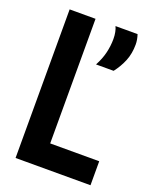

<svg xmlns="http://www.w3.org/2000/svg" viewBox="-133 -775 677 850"><g transform="rotate(20 205.5 -350.0)"><path d="M46 0V-700H168V-113H399V0ZM239 -511Q257 -544 265 -577Q273 -610 273 -643Q273 -660 270 -675Q267 -690 262 -700H366Q370 -688 372 -676.5Q374 -665 374 -654Q374 -611 360 -576.5Q346 -542 322 -511Z"/></g></svg>

Font: Georama Semi Condensed SemiBold
Style: Regular
Weight: 600
Width: 4
Designer: Jean-Baptiste Levee
Foundry: Production Type
Version: Version 1.000